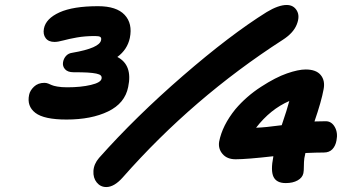

<svg xmlns="http://www.w3.org/2000/svg" viewBox="-20 -736 1428 779"><path d="M411.1 22.9Q387.7 22.9 372.6 4.4Q357.4 -14.2 359.1 -42.5Q360.8 -70.8 381.8 -95.2Q530.3 -262.2 722.2 -428.5Q914.1 -594.7 1062 -687Q1109.9 -715.8 1143.1 -715.8Q1170.9 -715.8 1184.3 -693.1Q1197.8 -670.4 1183.8 -636Q1169.9 -601.6 1127 -574.2Q762.7 -339.4 478 -16.1Q443.4 22.9 411.1 22.9ZM250 -251Q158.7 -251 123.5 -278.1Q88.4 -305.2 98.1 -351.1Q101.6 -368.7 117.9 -384.3Q134.3 -399.9 160.2 -399.9Q168 -399.9 175.5 -397Q183.1 -394 189.7 -390.9Q196.3 -387.7 212.6 -384.8Q229 -381.8 252.9 -381.8Q308.1 -381.8 348.6 -391.4Q389.2 -400.9 392.1 -417Q393.6 -424.8 388.9 -429.7Q384.3 -434.6 370.4 -437.5Q356.4 -440.4 334.7 -441.7Q313 -442.9 277.8 -442.9Q254.9 -442.9 243.9 -455.1Q232.9 -467.3 235.8 -483.9Q238.3 -498.5 248 -509.3Q257.8 -520 273.9 -522Q384.3 -541 390.1 -573.2Q392.1 -583 386.5 -586.4Q380.9 -589.8 365.2 -589.8Q325.2 -589.8 292.2 -584Q259.3 -578.1 237.1 -572Q214.8 -565.9 201.2 -565.9Q176.8 -565.9 165.3 -581.3Q153.8 -596.7 158.2 -620.1Q166 -660.6 221.4 -685.8Q276.9 -710.9 377.9 -710.9Q452.6 -710.9 485.6 -675.8Q518.6 -640.6 506.8 -582Q496.6 -534.7 456.1 -504.9Q519 -472.2 500 -382.8Q486.8 -316.9 418.7 -283.9Q350.6 -251 250 -251ZM1139.2 6.8Q1102.1 6.8 1089.8 -18.3Q1077.6 -43.5 1088.9 -100.1V-102.1Q981 -89.8 936 -89.8Q901.4 -89.8 883.1 -111.1Q864.7 -132.3 869.1 -161.1Q881.8 -227.1 935.1 -293Q979.5 -345.2 1039.1 -383.8Q1098.6 -422.4 1144.5 -438.2Q1190.4 -454.1 1220.2 -454.1Q1262.7 -454.1 1281.2 -431.6Q1299.8 -409.2 1293 -374Q1284.2 -325.2 1255.9 -243.2Q1271 -244.1 1301.8 -244.1Q1325.2 -244.1 1338.4 -220.7Q1351.6 -197.3 1345.2 -166Q1341.3 -144 1328.6 -130.6Q1315.9 -117.2 1293.9 -117.2Q1267.1 -117.2 1219.2 -115.2Q1218.8 -111.8 1217 -104.7Q1215.3 -97.7 1214.8 -94.2Q1212.9 -80.1 1212.9 -61.3Q1212.9 -42.5 1210.9 -33.2Q1207 -15.1 1187.7 -4.2Q1168.5 6.8 1139.2 6.8ZM1153.8 -326.2Q1077.1 -293 1019 -217.8Q1055.2 -218.8 1123 -228Q1145.5 -293.9 1153.8 -326.2Z"/></svg>

Font: Shantell Sans Irregular
Style: Bold Italic
Weight: 700
Italic angle: -11.31°
Designer: Stephen Nixon, Anya Danilova, Shantell Martin
Foundry: Arrow Type
Version: Version 1.006;[9816181b4]